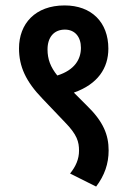

<svg xmlns="http://www.w3.org/2000/svg" viewBox="-20 -652 481 707"><path d="M380 -98C380 -155 361 -204 299 -264L252 -311C340 -342 379 -401 379 -473C379 -570 317 -632 218 -632C109 -632 50 -564 50 -474C50 -407 75 -352 137 -288L219 -202C264 -156 271 -130 271 -97C271 -66 259 -39 238 -13L334 35C365 -6 380 -49 380 -98ZM155 -470C155 -514 178 -543 219 -543C256 -543 278 -516 278 -476C278 -434 255 -394 191 -374C166 -405 155 -434 155 -470Z"/></svg>

Font: Noto Sans Devanagari ExtraCondensed SemiBold
Style: Regular
Weight: 600
Width: 2
Designer: Jelle Bosma - Monotype Design Team
Foundry: Monotype Imaging Inc.
Version: Version 2.004